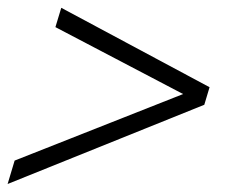

<svg xmlns="http://www.w3.org/2000/svg" viewBox="-38 -477 592 492"><path d="M451.5 -244 446.5 -228 104 -407.5 119 -457 499 -253.5 485.5 -208.5 -18.5 -5.5 -0.5 -65.5Z"/></svg>

Font: Newsreader 14pt
Style: Italic
Weight: 400
Italic angle: -17°
Designer: Hugues Gentile
Foundry: Production Type
Version: Version 1.003